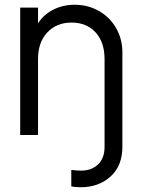

<svg xmlns="http://www.w3.org/2000/svg" viewBox="-20 -568 640 808"><path d="M280 216V147Q301 150 322 150Q365 150 392.5 124Q420 98 420 50V-319Q420 -391 382 -432Q344 -473 281 -473Q218 -473 179 -431.5Q140 -390 140 -319V0H65V-536H140V-470Q164 -507 204.5 -527.5Q245 -548 294 -548Q350 -548 396 -522Q442 -496 468.5 -450Q495 -404 495 -348V50Q495 130 445 175Q395 220 320 220Q293 220 280 216Z"/></svg>

Font: Evergrow Sans 
Style: Regular
Weight: 400
Foundry: 10Web
Version: Version 1.000